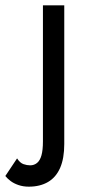

<svg xmlns="http://www.w3.org/2000/svg" viewBox="-81 -480 351 720"><path d="M-17 114Q-6 131 7 135.5Q20 140 32 140Q47 140 58 131Q69 122 74.5 102.5Q80 83 80 50V-460H160V60Q160 114 144.5 149.5Q129 185 99 202.5Q69 220 27 220Q6 220 -11.5 214Q-29 208 -41 199Q-53 190 -61 180Z"/></svg>

Font: Venryn Sans
Style: Regular
Weight: 400
Designer: Owen Earl, indestructible type* (font) & Cristiano Sobral (main changes)
Version: Version 3.600; ttfautohint (v1.8.3)